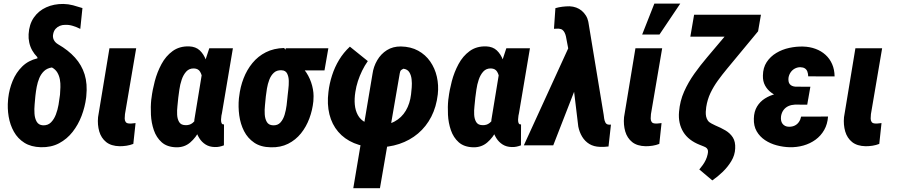

<svg xmlns="http://www.w3.org/2000/svg" viewBox="-20 -791 4886 1045"><path d="M135.7 -605Q138.7 -658.7 164.3 -695.6Q189.9 -732.4 231.7 -751.2Q273.4 -770 324.7 -769.5Q352.1 -769 377.7 -762.2Q403.3 -755.4 428.7 -747.1L417 -633.8Q397.9 -643.6 376.7 -650.1Q355.5 -656.7 334.5 -655.8Q318.8 -655.8 305.7 -650.4Q292.5 -645 283 -634.5Q273.4 -624 270 -608.4Q267.6 -599.1 268.3 -590.6Q269 -582 272.5 -574.7Q275.9 -567.4 282 -561Q288.1 -554.7 296.4 -549.8Q351.6 -518.1 388.2 -477.5Q424.8 -437 440.7 -385.7Q456.5 -334.5 449.7 -268.1L448.7 -258.3Q442.4 -209 424.1 -160.6Q405.8 -112.3 375.2 -73.2Q344.7 -34.2 301.5 -11.2Q258.3 11.7 202.1 10.3Q148.9 8.8 112.8 -13.9Q76.7 -36.6 55.7 -74Q34.7 -111.3 27.1 -156.7Q19.5 -202.1 23.9 -247.6L24.9 -257.8Q30.3 -305.7 48.8 -350.8Q67.4 -396 100.8 -429Q134.3 -461.9 184.1 -473.6L183.1 -480Q166 -497.6 155 -517.3Q144 -537.1 139.2 -559.6Q134.3 -582 135.7 -605ZM172.9 -271.5 171.9 -261.7Q170.9 -248 168.5 -223.1Q166 -198.2 167.7 -172.4Q169.4 -146.5 179.9 -128.4Q190.4 -110.4 213.9 -108.9Q240.7 -107.9 257.6 -125Q274.4 -142.1 284.2 -168Q293.9 -193.8 298.6 -220.9Q303.2 -248 305.2 -266.1L306.6 -275.9Q308.1 -295.4 308.8 -316.7Q309.6 -337.9 305.9 -358.4Q302.2 -378.9 292.2 -396Q282.2 -413.1 262.7 -423.8Q236.3 -419.9 219.7 -404.1Q203.1 -388.2 193.8 -365.7Q184.6 -343.3 179.9 -318.6Q175.3 -293.9 172.9 -271.5Z M575.7 -528.3H721.2L660.2 -169.9Q658.7 -157.7 658.7 -146.2Q658.7 -134.8 664.1 -127Q669.4 -119.1 685.1 -118.7Q693.4 -118.2 701.4 -119.4Q709.5 -120.6 717.8 -121.1L705.6 -7.8Q688 -1 669.2 2Q650.4 4.9 631.3 4.9Q585 3.9 557.9 -17.8Q530.8 -39.6 520.3 -75.4Q509.8 -111.3 513.7 -153.3Z M803.2 -248.5 804.7 -258.3Q809.6 -300.3 822.5 -349.4Q835.4 -398.4 858.9 -442.1Q882.3 -485.8 919.4 -512.9Q956.5 -540 1009.3 -538.6Q1045.9 -537.1 1067.6 -516.4Q1089.4 -495.6 1101.1 -463.6Q1112.8 -431.6 1117.2 -394.8Q1121.6 -357.9 1121.3 -323.5Q1121.1 -289.1 1119.6 -265.1L1118.2 -250Q1112.3 -215.8 1100.1 -171.1Q1087.9 -126.5 1067.4 -84.5Q1046.9 -42.5 1015.1 -15.4Q983.4 11.7 939 10.7Q889.2 9.3 860.1 -16.6Q831.1 -42.5 817.4 -82.3Q803.7 -122.1 801.5 -166.3Q799.3 -210.4 803.2 -248.5ZM950.2 -258.8 949.2 -248.5Q948.2 -234.9 945.6 -212.4Q942.9 -189.9 944.1 -166.7Q945.3 -143.6 954.8 -127.2Q964.4 -110.8 987.3 -109.9Q1011.7 -108.4 1027.6 -121.3Q1043.5 -134.3 1053.2 -154.3Q1063 -174.3 1068.1 -197Q1073.2 -219.7 1076.2 -237.8L1080.1 -274.4Q1081.1 -288.6 1082.8 -311.8Q1084.5 -335 1081.8 -359.4Q1079.1 -383.8 1069.1 -400.6Q1059.1 -417.5 1036.1 -418.5Q1010.3 -419.4 994.1 -401.9Q978 -384.3 969 -357.7Q960 -331.1 956.3 -303.7Q952.6 -276.4 950.2 -258.8ZM1119.1 -528.3H1247.6L1188 -175.3Q1186.5 -170.9 1185.1 -161.4Q1183.6 -151.9 1183.1 -141.1Q1182.6 -130.4 1185.3 -122.6Q1188 -114.7 1195.3 -113.8Q1196.8 -113.3 1197.5 -113.8Q1198.2 -114.3 1199.2 -114.7L1198.7 0Q1186 4.9 1174.1 7.3Q1162.1 9.8 1148.9 9.3Q1120.1 8.8 1099.1 -4.4Q1078.1 -17.6 1064.7 -39.1Q1051.3 -60.5 1044.4 -86.2Q1037.6 -111.8 1037.6 -137.7L1084.5 -423.3Z M1280.3 -255.4 1281.7 -265.6Q1287.6 -317.9 1305.7 -364.5Q1323.7 -411.1 1354 -448Q1384.3 -484.9 1427.2 -506.6Q1470.2 -528.3 1526.4 -529.8Q1540 -514.6 1547.6 -499.5Q1555.2 -484.4 1565.2 -470.5Q1575.2 -456.5 1593.8 -446.3Q1626.5 -428.2 1647.7 -395.5Q1668.9 -362.8 1679 -324.2Q1689 -285.6 1686 -250.5L1685.5 -239.7Q1680.7 -191.9 1663.8 -146.5Q1647 -101.1 1618.2 -65.2Q1589.4 -29.3 1548.1 -8.5Q1506.8 12.2 1454.1 10.7Q1399.4 9.8 1363.8 -14.4Q1328.1 -38.6 1308.3 -77.4Q1288.6 -116.2 1282.2 -162.8Q1275.9 -209.5 1280.3 -255.4ZM1426.8 -266.1 1425.8 -255.9Q1424.8 -241.7 1422.1 -217.5Q1419.4 -193.4 1420.9 -168.7Q1422.4 -144 1432.4 -127Q1442.4 -109.9 1466.3 -108.9Q1491.7 -107.9 1506.6 -124.5Q1521.5 -141.1 1529.1 -166.5Q1536.6 -191.9 1539.8 -217.5Q1543 -243.2 1544.4 -259.8L1545.4 -270Q1546.4 -282.2 1549.3 -304.7Q1552.2 -327.1 1551.8 -350.6Q1551.3 -374 1542.7 -390.9Q1534.2 -407.7 1512.2 -408.7Q1486.3 -409.7 1470.5 -395Q1454.6 -380.4 1445.8 -357.2Q1437 -334 1432.9 -309.3Q1428.7 -284.7 1426.8 -266.1ZM1767.1 -528.3 1746.1 -407.7H1514.2L1535.2 -528.3Z M1902.8 233.4 2007.3 -388.2Q2012.7 -428.2 2033 -462.9Q2053.2 -497.6 2085.9 -518.1Q2118.7 -538.6 2162.1 -538.1Q2215.8 -537.1 2255.9 -515.1Q2295.9 -493.2 2321.5 -456.3Q2347.2 -419.4 2357.7 -373.3Q2368.2 -327.1 2362.8 -277.8Q2355 -209.5 2327.4 -155.8Q2299.8 -102.1 2255.4 -64.5Q2210.9 -26.9 2153.1 -7.6Q2095.2 11.7 2027.3 10.7Q1959 9.8 1906.7 -12.2Q1854.5 -34.2 1820.6 -74Q1786.6 -113.8 1772.9 -168.9Q1759.3 -224.1 1767.6 -290.5Q1772.9 -336.4 1787.4 -381.1Q1801.8 -425.8 1825.7 -465.3Q1849.6 -504.9 1884.3 -537.1L1981.9 -458.5Q1964.4 -433.6 1950.9 -406Q1937.5 -378.4 1928 -349.4Q1918.5 -320.3 1914.1 -290.5Q1908.2 -253.9 1911.1 -221.7Q1914.1 -189.5 1927.7 -164.6Q1941.4 -139.6 1968 -125.2Q1994.6 -110.8 2035.6 -109.9Q2088.9 -108.9 2127.4 -129.6Q2166 -150.4 2188.7 -188.7Q2211.4 -227.1 2217.3 -277.8Q2219.2 -293.5 2220.9 -315.4Q2222.7 -337.4 2220.2 -359.6Q2217.8 -381.8 2207.8 -397.9Q2197.8 -414.1 2175.8 -417Q2165 -411.6 2161.6 -408Q2158.2 -404.3 2155.8 -392.1L2047.9 233.4Z M2419.9 -248.5 2421.4 -258.3Q2426.3 -300.3 2439.2 -349.4Q2452.1 -398.4 2475.6 -442.1Q2499 -485.8 2536.1 -512.9Q2573.2 -540 2626 -538.6Q2662.6 -537.1 2684.3 -516.4Q2706.1 -495.6 2717.8 -463.6Q2729.5 -431.6 2733.9 -394.8Q2738.3 -357.9 2738 -323.5Q2737.8 -289.1 2736.3 -265.1L2734.9 -250Q2729 -215.8 2716.8 -171.1Q2704.6 -126.5 2684.1 -84.5Q2663.6 -42.5 2631.8 -15.4Q2600.1 11.7 2555.7 10.7Q2505.9 9.3 2476.8 -16.6Q2447.8 -42.5 2434.1 -82.3Q2420.4 -122.1 2418.2 -166.3Q2416 -210.4 2419.9 -248.5ZM2566.9 -258.8 2565.9 -248.5Q2564.9 -234.9 2562.3 -212.4Q2559.6 -189.9 2560.8 -166.7Q2562 -143.6 2571.5 -127.2Q2581.1 -110.8 2604 -109.9Q2628.4 -108.4 2644.3 -121.3Q2660.2 -134.3 2669.9 -154.3Q2679.7 -174.3 2684.8 -197Q2689.9 -219.7 2692.9 -237.8L2696.8 -274.4Q2697.8 -288.6 2699.5 -311.8Q2701.2 -335 2698.5 -359.4Q2695.8 -383.8 2685.8 -400.6Q2675.8 -417.5 2652.8 -418.5Q2627 -419.4 2610.8 -401.9Q2594.7 -384.3 2585.7 -357.7Q2576.7 -331.1 2573 -303.7Q2569.3 -276.4 2566.9 -258.8ZM2735.8 -528.3H2864.3L2804.7 -175.3Q2803.2 -170.9 2801.8 -161.4Q2800.3 -151.9 2799.8 -141.1Q2799.3 -130.4 2802 -122.6Q2804.7 -114.7 2812 -113.8Q2813.5 -113.3 2814.2 -113.8Q2814.9 -114.3 2815.9 -114.7L2815.4 0Q2802.7 4.9 2790.8 7.3Q2778.8 9.8 2765.6 9.3Q2736.8 8.8 2715.8 -4.4Q2694.8 -17.6 2681.4 -39.1Q2668 -60.5 2661.1 -86.2Q2654.3 -111.8 2654.3 -137.7L2701.2 -423.3Z M3116.7 -322.3 2991.2 0H2831.1L3079.6 -543L3180.7 -542ZM3080.1 -756.8Q3099.6 -755.9 3116.2 -749.8Q3132.8 -743.7 3146 -732.7Q3159.2 -721.7 3168.7 -706.5Q3178.2 -691.4 3182.1 -672.4L3265.6 -166.5Q3266.6 -157.7 3268.3 -146Q3270 -134.3 3274.9 -124.5Q3279.8 -114.7 3291 -112.8Q3294.4 -112.3 3298.1 -112.5Q3301.8 -112.8 3305.2 -112.8L3292 6.3Q3280.3 7.8 3268.3 8.3Q3256.3 8.8 3245.1 8.3Q3211.9 7.3 3187.7 -7.3Q3163.6 -22 3148.4 -47.1Q3133.3 -72.3 3127.4 -102.5L3082.5 -475.6L3060.1 -593.3Q3057.6 -604 3053.2 -613Q3048.8 -622.1 3041.7 -627.9Q3034.7 -633.8 3022.5 -634.8Q3015.6 -635.3 3008.8 -634.8Q3002 -634.3 2995.1 -634.3L3002.9 -746.6Q3021.5 -752 3041 -754.4Q3060.5 -756.8 3080.1 -756.8Z M3438.5 -528.3H3584L3522.9 -169.9Q3521.5 -157.7 3521.5 -146.2Q3521.5 -134.8 3526.9 -127Q3532.2 -119.1 3547.9 -118.7Q3556.2 -118.2 3564.2 -119.4Q3572.3 -120.6 3580.6 -121.1L3568.4 -7.8Q3550.8 -1 3532 2Q3513.2 4.9 3494.1 4.9Q3447.8 3.9 3420.7 -17.8Q3393.6 -39.6 3383.1 -75.4Q3372.6 -111.3 3376.5 -153.3ZM3475.1 -603 3541.5 -771.5H3682.6L3569.3 -603Z M4024.4 -710.9H4121.6L4106 -620.6L3936.5 -416Q3910.6 -384.8 3887.2 -352.5Q3863.8 -320.3 3846.9 -284.9Q3830.1 -249.5 3823.7 -208Q3821.8 -195.3 3821.3 -182.1Q3820.8 -168.9 3823.2 -157Q3825.7 -145 3832.5 -135Q3839.4 -125 3852.5 -118.7L3873 -108.4Q3902.8 -96.2 3928.5 -81.1Q3954.1 -65.9 3968.8 -42.7Q3983.4 -19.5 3981.4 17.1Q3980 53.2 3960.4 85.7Q3940.9 118.2 3912.8 145Q3884.8 171.9 3856.9 190.9L3786.1 131.3Q3795.9 119.6 3805.2 106.7Q3814.5 93.8 3821.3 79.3Q3828.1 64.9 3831.5 48.8Q3834 37.6 3833.3 30Q3832.5 22.5 3827.6 16.6Q3822.8 10.7 3811 6.3L3788.1 -2.9Q3758.3 -14.6 3735.8 -32Q3713.4 -49.3 3699.2 -72.3Q3685.1 -95.2 3679 -122.8Q3672.9 -150.4 3675.8 -182.6Q3680.7 -241.7 3703.4 -292.5Q3726.1 -343.3 3758.8 -389.4Q3791.5 -435.5 3828.6 -479ZM3757.8 -710.9H4056.2L4035.2 -591.3H3737.3Z M4269.5 -287.6 4384.8 -287.1 4373.5 -221.2 4307.1 -221.7Q4287.1 -220.7 4271.2 -213.6Q4255.4 -206.5 4244.9 -192.6Q4234.4 -178.7 4231 -158.7Q4229.5 -146.5 4231.2 -136.2Q4232.9 -126 4238.5 -118.2Q4244.1 -110.4 4253.2 -105.7Q4262.2 -101.1 4274.9 -101.1Q4292.5 -101.1 4305.9 -107.7Q4319.3 -114.3 4328.1 -127Q4336.9 -139.6 4340.3 -156.2L4486.8 -156.7Q4483.9 -115.2 4465.8 -83.5Q4447.8 -51.8 4418.5 -30.5Q4389.2 -9.3 4352.8 1Q4316.4 11.2 4277.3 10.3Q4242.7 9.3 4207.5 0Q4172.4 -9.3 4143.8 -28.3Q4115.2 -47.4 4098.4 -76.4Q4081.5 -105.5 4083 -146Q4084 -184.1 4100.3 -211.2Q4116.7 -238.3 4143.6 -255.1Q4170.4 -272 4203.1 -279.8Q4235.8 -287.6 4269.5 -287.6ZM4378.9 -252 4280.8 -252.9Q4253.4 -253.4 4226.8 -262Q4200.2 -270.5 4178.5 -286.4Q4156.7 -302.2 4144 -325.7Q4131.3 -349.1 4132.3 -379.9Q4132.8 -422.4 4152.8 -452.9Q4172.9 -483.4 4205.1 -502.7Q4237.3 -522 4275.6 -530.3Q4314 -538.6 4351.1 -537.6Q4387.7 -536.6 4418.7 -525.1Q4449.7 -513.7 4472.9 -492.7Q4496.1 -471.7 4509 -442.1Q4522 -412.6 4522.5 -375L4378.9 -375.5Q4378.4 -390.1 4374.3 -401.4Q4370.1 -412.6 4360.8 -418.7Q4351.6 -424.8 4335 -425.3Q4318.4 -424.8 4304.9 -417.2Q4291.5 -409.7 4282.7 -396.5Q4273.9 -383.3 4271.5 -367.2Q4270.5 -356.9 4272 -348.1Q4273.4 -339.4 4278.3 -333.3Q4283.2 -327.1 4290.8 -323.7Q4298.3 -320.3 4309.1 -319.3L4390.6 -318.8Z M4635.7 -528.3H4781.2L4720.2 -169.9Q4718.8 -157.7 4718.8 -146.2Q4718.8 -134.8 4724.1 -127Q4729.5 -119.1 4745.1 -118.7Q4753.4 -118.2 4761.5 -119.4Q4769.5 -120.6 4777.8 -121.1L4765.6 -7.8Q4748 -1 4729.2 2Q4710.4 4.9 4691.4 4.9Q4645 3.9 4617.9 -17.8Q4590.8 -39.6 4580.3 -75.4Q4569.8 -111.3 4573.7 -153.3Z"/></svg>

Font: Roboto Condensed ExtraBold
Style: Italic
Weight: 800
Italic angle: -12°
Designer: Christian Robertson
Foundry: Google
Version: Version 3.008; 2023